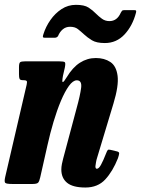

<svg xmlns="http://www.w3.org/2000/svg" viewBox="-30 -780 598 814"><path d="M77 -520H220Q241.5 -520 245 -516Q248.5 -512 245 -494L237 -459Q232 -432 236.2 -432Q240.5 -432 252.5 -452Q278 -494.5 309 -514.2Q340 -534 376.5 -534Q412.5 -534 437.8 -517.2Q463 -500.5 468.5 -458.8Q474 -417 451 -341L381.5 -110.5Q379 -103.5 376.8 -90.8Q374.5 -78 374.5 -75Q374.5 -64.5 380.5 -64.5Q389 -64.5 398.2 -81.5Q407.5 -98.5 419.5 -129Q424 -141 427 -144Q430 -147 439.5 -144.5L466.5 -138Q475.5 -135.5 475.2 -129.8Q475 -124 470 -109Q448 -53.5 416.2 -19.2Q384.5 15 332 15Q279 15 254.5 -5Q230 -25 230 -61.5Q230 -72 232.5 -85Q235 -98 238 -108.5L294.5 -320Q310 -376 314 -407.8Q318 -439.5 295.5 -439.5Q279.5 -439.5 262.2 -415.8Q245 -392 228.2 -352.2Q211.5 -312.5 197 -263.8Q182.5 -215 171.5 -165.5L140.5 -28Q137 -12 132 -6Q127 0 108 0H22.5Q-3 0 -7.8 -4.8Q-12.5 -9.5 -8 -29.5L83 -421Q86 -434 82.8 -437Q79.5 -440 71 -440H68Q56 -440 53.2 -445.2Q50.5 -450.5 50.5 -465V-495Q50.5 -512 55.2 -516Q60 -520 77 -520ZM414.5 -597.5Q379 -597.5 359.8 -609.2Q340.5 -621 326 -634.5Q312.5 -647 300 -656.8Q287.5 -666.5 267 -666.5Q249 -666.5 236 -655.5Q223 -644.5 216 -627Q211 -620 202 -620H161Q152 -620 151.8 -623.8Q151.5 -627.5 154 -635Q164 -667 183.8 -695.2Q203.5 -723.5 231 -741.5Q258.5 -759.5 292 -759.5Q327.5 -759.5 345.2 -748Q363 -736.5 376.5 -722.5Q388.5 -710.5 402.2 -700.5Q416 -690.5 434 -690.5Q466.5 -690.5 482 -726Q485 -731.5 487.2 -734.2Q489.5 -737 496.5 -737H539.5Q546 -737 547 -734.5Q548 -732 546.5 -726Q532 -670.5 498 -634Q464 -597.5 414.5 -597.5Z"/></svg>

Font: Besley* Condensed
Style: Bold Italic
Weight: 700
Width: 3
Italic angle: -13°
Designer: Owen Earl
Foundry: indestructible type*
Version: Version 3.000; ttfautohint (v1.8.3)